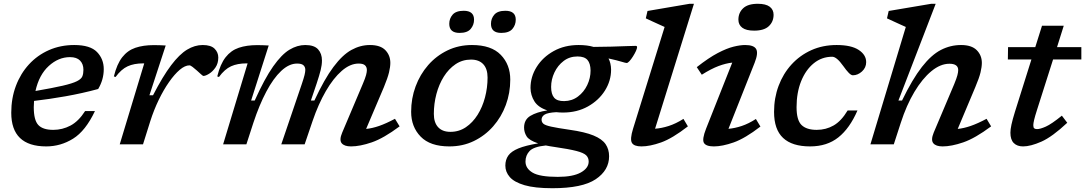

<svg xmlns="http://www.w3.org/2000/svg" viewBox="-20 -763 5736 1015"><path d="M482 -176Q432 -70.5 366.2 -29.8Q300.5 11 224.5 11Q39.5 11 39.5 -167Q39.5 -243.5 64 -308.8Q88.5 -374 133 -422.5Q177.5 -471 238.5 -498Q299.5 -525 372.5 -525Q457 -525 492.8 -488Q528.5 -451 528.5 -397.5Q528.5 -342 499 -292.5Q414.5 -269.5 326.5 -254Q238.5 -238.5 160 -229.5Q158.5 -213.5 158.5 -196.5Q158.5 -128 182.5 -102.2Q206.5 -76.5 261.5 -76.5Q310 -76.5 352.8 -99.2Q395.5 -122 430 -176ZM350 -461Q289 -461 237.8 -414.2Q186.5 -367.5 167.5 -282Q260 -298 311.8 -310Q363.5 -322 386.8 -333.8Q410 -345.5 415.5 -359.8Q421 -374 421 -394Q421 -424.5 403.2 -442.8Q385.5 -461 350 -461Z M742.5 -428H737.5Q688.5 -428 654.8 -412.5Q621 -397 591 -356L582 -359Q598 -424.5 626.2 -460.5Q654.5 -496.5 696 -510.5Q737.5 -524.5 792.5 -524.5Q810.5 -524.5 825 -524Q839.5 -523.5 856 -522.5L770 -259.5H789Q841 -360.5 884.8 -418.2Q928.5 -476 969 -500.5Q1009.5 -525 1051.5 -525Q1095 -525 1114.5 -505.5Q1134 -486 1134 -459Q1134 -428 1119 -406.2Q1104 -384.5 1085.2 -373Q1066.5 -361.5 1055 -361.5Q1052.5 -361.5 1042.5 -370.5Q1032.5 -379.5 1021 -390Q1009.5 -400.5 998.2 -409Q987 -417.5 981.5 -417.5Q958 -417.5 930.2 -394Q902.5 -370.5 873.8 -329.5Q845 -288.5 819.2 -235.2Q793.5 -182 774.5 -122.5L736 0H613Z M2092.5 -95Q2008 -32 1945.5 -10.5Q1883 11 1835.5 11Q1800 11 1786.2 -6Q1772.5 -23 1789 -62L1898 -319.5Q1911 -350 1915.2 -366.2Q1919.5 -382.5 1919.5 -392.5Q1919.5 -408.5 1909.5 -417.8Q1899.5 -427 1876 -427Q1831 -427 1786.5 -388.2Q1742 -349.5 1702.5 -281.2Q1663 -213 1632.5 -123.5L1590.5 0H1467L1575.5 -319Q1586 -350 1590 -366.5Q1594 -383 1594 -393.5Q1594 -409 1584.2 -418Q1574.5 -427 1550.5 -427Q1508 -427 1466.5 -388Q1425 -349 1387.8 -278.5Q1350.5 -208 1319.5 -114L1282.5 0H1159.5L1289 -428H1284Q1235 -428 1201.2 -412.5Q1167.5 -397 1137.5 -356L1128.5 -359Q1144.5 -424.5 1172.8 -460.5Q1201 -496.5 1242.5 -510.5Q1284 -524.5 1339 -524.5Q1355.5 -524.5 1369 -524Q1382.5 -523.5 1400.5 -522.5L1307.5 -231.5H1326.5Q1379 -348 1424 -411.8Q1469 -475.5 1510.2 -500.2Q1551.5 -525 1593.5 -525Q1641 -525 1661.5 -502.2Q1682 -479.5 1682 -443.5Q1682 -419.5 1675.2 -392.5Q1668.5 -365.5 1654 -321.5L1623.5 -231.5H1642Q1695 -345.5 1742.8 -409.2Q1790.5 -473 1837.8 -499Q1885 -525 1935.5 -525Q1991 -525 2017.2 -497.8Q2043.5 -470.5 2043.5 -430.5Q2043.5 -409.5 2036.5 -380.2Q2029.5 -351 2009.5 -302.5L1915.5 -81.5Q1947.5 -84.5 1984.2 -97.2Q2021 -110 2068 -135Z M2475 -525Q2577 -525 2627.2 -473.2Q2677.5 -421.5 2677.5 -342Q2677.5 -271.5 2654 -208Q2630.5 -144.5 2587.2 -95.2Q2544 -46 2485.2 -17.5Q2426.5 11 2355.5 11Q2254 11 2203.8 -40.8Q2153.5 -92.5 2153.5 -172Q2153.5 -242.5 2177 -306Q2200.5 -369.5 2243.5 -418.8Q2286.5 -468 2345.5 -496.5Q2404.5 -525 2475 -525ZM2361 -66Q2406.5 -66 2442.8 -90.5Q2479 -115 2504.8 -156Q2530.5 -197 2544 -248.2Q2557.5 -299.5 2557.5 -353Q2557.5 -399 2534.8 -423.5Q2512 -448 2470 -448Q2424.5 -448 2388.2 -423.5Q2352 -399 2326.2 -358Q2300.5 -317 2287 -265.8Q2273.5 -214.5 2273.5 -161Q2273.5 -115 2296.2 -90.5Q2319 -66 2361 -66ZM2409.5 -589Q2355 -589 2355 -637Q2355 -665 2372.8 -685.5Q2390.5 -706 2431.5 -706Q2486 -706 2486 -659Q2486 -631 2468.2 -610Q2450.5 -589 2409.5 -589ZM2630 -589Q2575.5 -589 2575.5 -637Q2575.5 -665 2593.2 -685.5Q2611 -706 2651.5 -706Q2706.5 -706 2706.5 -659Q2706.5 -631 2688.8 -610Q2671 -589 2630 -589Z M2900 232Q2807 232 2752.8 216Q2698.5 200 2675 173Q2651.5 146 2651.5 112.5Q2651.5 81.5 2667.2 59.2Q2683 37 2720.8 21.5Q2758.5 6 2825 -5Q2777 -21 2763.8 -42.5Q2750.5 -64 2750.5 -88.5Q2750.5 -130.5 2783.8 -150.5Q2817 -170.5 2873.5 -179.5Q2825.5 -195 2805.2 -227.2Q2785 -259.5 2784.5 -298Q2784.5 -357 2817 -409Q2849.5 -461 2907 -493Q2964.5 -525 3039 -525Q3084.5 -525 3118 -515Q3166 -515 3211.8 -516.5Q3257.5 -518 3292 -519.2Q3326.5 -520.5 3340 -520.5Q3348 -520.5 3348 -514Q3348 -507 3341.8 -493.2Q3335.5 -479.5 3326.2 -464.8Q3317 -450 3307.8 -440Q3298.5 -430 3293 -430Q3287.5 -430 3264.8 -437Q3242 -444 3197 -454Q3210 -428.5 3210.5 -395Q3210.5 -336 3178 -284.2Q3145.5 -232.5 3088 -200.2Q3030.5 -168 2956 -168Q2937.5 -168 2921 -170Q2875.5 -167.5 2859.2 -157.2Q2843 -147 2843 -130.5Q2843 -117.5 2852.5 -109Q2862 -100.5 2893.8 -93.5Q2925.5 -86.5 2991 -77Q3072 -65.5 3117.5 -46.8Q3163 -28 3181.5 -0.8Q3200 26.5 3200 63Q3200 137 3129.2 184.5Q3058.5 232 2900 232ZM2962.5 -228.5Q3004 -229 3035.5 -252.8Q3067 -276.5 3084.5 -313.5Q3102 -350.5 3102 -390Q3101.5 -428 3085.5 -446.2Q3069.5 -464.5 3033 -464.5Q2991 -464.5 2959.8 -440.8Q2928.5 -417 2911 -380Q2893.5 -343 2893.5 -303.5Q2893.5 -265 2909.5 -246.5Q2925.5 -228 2962.5 -228.5ZM2758 91Q2758 127.5 2795.8 149.8Q2833.5 172 2928.5 172Q3009 172 3050.5 148.8Q3092 125.5 3092 91Q3092 71 3078.8 58Q3065.5 45 3026.8 35Q2988 25 2912.5 14Q2887 10.5 2865.5 6Q2801.5 12.5 2779.8 35.2Q2758 58 2758 91Z M3493.5 -620.5Q3484.5 -624.5 3466.2 -632.8Q3448 -641 3428 -650.2Q3408 -659.5 3394 -666L3403 -705L3625.5 -743H3648.5L3443 -82.5Q3477.5 -85 3515 -97Q3552.5 -109 3593 -134.5L3616.5 -95Q3534 -31 3474.8 -10Q3415.5 11 3371 11Q3331.5 11 3320.5 -8Q3309.5 -27 3326.5 -82Z M3883.5 -659Q3883.5 -695.5 3908.5 -719.2Q3933.5 -743 3986 -743Q4028.5 -743 4049 -727.5Q4069.5 -712 4069.5 -685Q4069.5 -648.5 4044.5 -624.8Q4019.5 -601 3966.5 -601Q3924.5 -601 3904 -616.5Q3883.5 -632 3883.5 -659ZM3712.5 -82.5 3851 -432Q3817.5 -428.5 3778.2 -413.8Q3739 -399 3690 -368L3663.5 -408Q3726.5 -457.5 3774.2 -482.5Q3822 -507.5 3857.5 -516.2Q3893 -525 3919 -525Q3965.5 -525 3977.5 -503.5Q3989.5 -482 3969.5 -431.5L3831 -82Q3865 -85 3901 -97Q3937 -109 3976 -134L4000 -94Q3919 -31.5 3858.8 -10.2Q3798.5 11 3754 11Q3712 11 3701.2 -7.8Q3690.5 -26.5 3712.5 -82.5Z M4379.5 -463Q4324.5 -463 4282 -428.5Q4239.5 -394 4215.2 -333.8Q4191 -273.5 4191 -196.5Q4191 -128 4217.2 -102.2Q4243.5 -76.5 4297.5 -76.5Q4346.5 -76.5 4387 -99.8Q4427.5 -123 4461 -179H4513Q4472 -84.5 4412 -36.8Q4352 11 4262.5 11Q4167.5 11 4119.8 -33.8Q4072 -78.5 4072 -171.5Q4072 -245 4096 -309.2Q4120 -373.5 4164.2 -422Q4208.5 -470.5 4269 -497.8Q4329.5 -525 4403 -525Q4480 -525 4519.5 -499Q4559 -473 4559 -434.5Q4559 -405.5 4536.8 -385.2Q4514.5 -365 4488.5 -365Q4479.5 -365 4466.8 -378Q4454 -391 4437.5 -414.5Q4403 -463 4379.5 -463Z M4742 -114 4705 0H4581.5L4768.5 -620.5Q4759.5 -624.5 4741.2 -632.8Q4723 -641 4703.2 -650.2Q4683.5 -659.5 4669 -666L4678 -705L4903 -743H4926.5L4729.5 -231.5H4748.5Q4803.5 -345 4853.5 -409Q4903.5 -473 4954 -499Q5004.5 -525 5060.5 -525Q5116.5 -525 5143.5 -497.8Q5170.5 -470.5 5170.5 -430.5Q5170.5 -409.5 5163.5 -380.2Q5156.5 -351 5136 -302.5L5043 -81.5Q5074.5 -84.5 5111.5 -97.2Q5148.5 -110 5195.5 -135L5219.5 -95Q5135 -32 5072.5 -10.5Q5010 11 4963 11Q4927.5 11 4913.8 -6Q4900 -23 4916 -62L5024.5 -318.5Q5037 -349 5041.2 -365.2Q5045.5 -381.5 5045.5 -392.5Q5045.5 -426 4999 -426Q4951.5 -426 4903.8 -386.8Q4856 -347.5 4814 -277.2Q4772 -207 4742 -114Z M5462 -181.5Q5451.5 -149 5447 -129.8Q5442.5 -110.5 5442.5 -101.5Q5442.5 -88.5 5447.5 -84.5Q5452.5 -80.5 5462.5 -80.5Q5479 -80.5 5508.8 -93.8Q5538.5 -107 5593.5 -151.5L5622 -114Q5542.5 -39.5 5485.2 -14.2Q5428 11 5388.5 11Q5357 11 5339.2 -6.8Q5321.5 -24.5 5321.5 -61.5Q5321.5 -78.5 5327 -104.2Q5332.5 -130 5345.5 -172L5432.5 -448.5H5308L5309 -514H5453L5488.5 -627H5603.5L5568 -514H5696.5V-448.5H5547Z"/></svg>

Font: Newsreader 6pt Medium
Style: Italic
Weight: 500
Italic angle: -17°
Designer: Hugues Gentile
Foundry: Production Type
Version: Version 1.003; ttfautohint (v1.8.3)